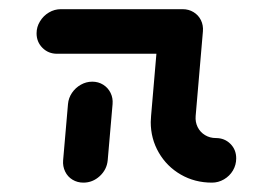

<svg xmlns="http://www.w3.org/2000/svg" viewBox="-20 -390 550 410"><path d="M158.1 0Q145.2 0 134.8 -6.3Q124.4 -12.6 119.1 -23.7Q113.7 -34.8 114.8 -47.8L125.2 -167.8Q126.3 -180.7 133.7 -191.7Q141.1 -202.6 152.6 -209.1Q164.1 -215.6 177 -215.6Q190 -215.6 200.4 -209.1Q210.7 -202.6 216.1 -191.7Q221.5 -180.7 220.4 -167.8L210 -47.8Q208.1 -27.8 193 -13.9Q177.8 0 158.1 0ZM360 -275.2H101.9Q83.3 -275.2 70.7 -287.8Q58.1 -300.4 58.1 -318.9Q58.1 -332.6 65.4 -344.4Q72.6 -356.3 84.4 -363.3Q96.3 -370.4 110 -370.4H368.1ZM484.4 -51.9Q484.4 -37.8 477.4 -25.9Q470.4 -14.1 458.3 -7Q446.3 0 432.6 0Q395.9 0 366.1 -17.2Q336.3 -34.4 319.1 -64.1Q301.9 -93.7 301.9 -129.3Q301.9 -133.3 302.6 -142.2L318.1 -323Q320 -342.6 335.2 -356.5Q350.4 -370.4 370 -370.4Q383 -370.4 393.3 -364.1Q403.7 -357.8 409.1 -346.9Q414.4 -335.9 413.3 -323L397.8 -142.2Q396.7 -129.6 402 -118.7Q407.4 -107.8 417.8 -101.5Q428.1 -95.2 441.1 -95.2Q459.6 -95.2 472 -82.8Q484.4 -70.4 484.4 -51.9Z"/></svg>

Font: 26F Galaxy Sans Extra Bold
Style: Italic
Weight: 800
Italic angle: -5°
Designer: C₂₉H₂₅N₃O₅
Version: Version 1.200